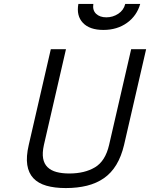

<svg xmlns="http://www.w3.org/2000/svg" viewBox="-20 -946 762 975"><path d="M203 -210Q194 -169 199 -141.5Q204 -114 221.5 -97Q239 -80 267 -72.5Q295 -65 332 -65Q410 -65 462.5 -96.5Q515 -128 534 -210L646 -696H722L610 -210Q596 -151 570.5 -109Q545 -67 507.5 -41Q470 -15 421.5 -3Q373 9 314 9Q257 9 215.5 -3Q174 -15 149.5 -41Q125 -67 118.5 -108.5Q112 -150 126 -210L238 -696H315ZM454 -926Q449 -894 468 -876Q487 -858 520 -858Q553 -858 580.5 -876Q608 -894 616 -926H692Q675 -866 625 -830Q575 -794 505 -794Q435 -794 401 -830Q367 -866 378 -926Z"/></svg>

Font: Panefresco 400wt
Style: Italic
Weight: 400
Foundry: Campivisivi & Chank Co
Version: Version 1.001